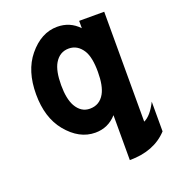

<svg xmlns="http://www.w3.org/2000/svg" viewBox="-135 -650 856 949"><g transform="rotate(-20 293.0 -176.0)"><path d="M287.6 -110.8Q338.9 -110.8 364.7 -156.7Q386.2 -195.3 386.2 -268.6Q386.2 -345.2 363.8 -381.8Q335.9 -426.3 289.6 -426.3Q241.7 -426.3 215.3 -381.8Q192.9 -343.8 192.9 -268.6Q192.9 -196.8 214.8 -157.2Q241.2 -110.8 287.6 -110.8ZM517.1 -537.1V41Q554.2 24.4 585.9 -39.1V117.2Q513.7 195.3 385.3 195.3V-41Q340.3 9.8 272.5 9.8Q188 9.8 122.1 -70.8Q61 -145.5 61 -268.6Q61 -391.6 122.1 -466.3Q188 -546.9 272.5 -546.9Q339.8 -546.9 385.3 -498.5V-537.1Z"/></g></svg>

Font: Consola Mono
Style: Bold
Weight: 700
Monospace: yes
Designer: Wojciech Kalinowski "wmk69" (wmk69@o2.pl)
Foundry: Wojciech Kalinowski "wmk69" (wmk69@o2.pl)
Version: Version 2.1.0